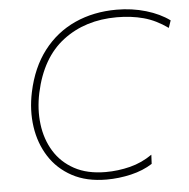

<svg xmlns="http://www.w3.org/2000/svg" viewBox="-52 -777 825 837"><g transform="rotate(-5 360.0 -358.0)"><path d="M381.5 9Q293.5 9 230.8 -25Q168 -59 131 -117Q94 -175 83.5 -248Q73 -321 89.5 -399Q112 -505.5 167.8 -578Q223.5 -650.5 305.5 -687.8Q387.5 -725 488.5 -725Q556 -725 616.8 -707Q677.5 -689 719.5 -658L708.5 -626Q657 -663 603.2 -677.5Q549.5 -692 486.5 -692Q348 -692 251 -618.2Q154 -544.5 121.5 -393Q106.5 -322 114.8 -256Q123 -190 155 -137.8Q187 -85.5 243.2 -54.8Q299.5 -24 380.5 -24Q434.5 -24 487 -37.2Q539.5 -50.5 584.5 -82L582.5 -42Q542 -16 488.8 -3.5Q435.5 9 381.5 9Z"/></g></svg>

Font: Commissioner Thin
Style: Italic
Weight: 100
Italic angle: -12°
Designer: Kostas Bartsokas
Foundry: Kostas Bartsokas
Version: Version 1.000; ttfautohint (v1.8.3)